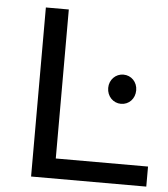

<svg xmlns="http://www.w3.org/2000/svg" viewBox="-51 -746 695 792"><g transform="rotate(5 296.5 -350.0)"><path d="M584 0V-83H202V-700H107V0ZM450 -331C483 -331 508 -357 508 -392C508 -426 483 -452 450 -452C418 -452 392 -426 392 -392C392 -357 418 -331 450 -331Z"/></g></svg>

Font: Montserrat-Alt1 Med
Style: Regular
Weight: 500
Designer: Differentunic
Foundry: Differentunic
Version: Version 7.222